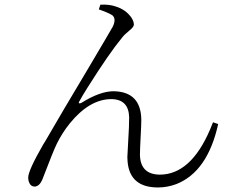

<svg xmlns="http://www.w3.org/2000/svg" viewBox="-20 -784 1040 834"><path d="M467.8 -717.8Q451.2 -728.5 409.2 -743.2L416 -763.7Q455.1 -765.6 482.4 -755.9Q527.3 -742.2 551.8 -706.1Q561.5 -690.4 561.5 -676.8Q561.5 -667 542 -651.4Q521.5 -634.8 510.7 -621.1Q454.1 -552.7 359.4 -402.3Q337.9 -368.2 325.2 -344.7Q319.3 -336.9 325.2 -335Q329.1 -335 333 -336.9Q414.1 -387.7 473.6 -387.7Q591.8 -385.7 593.8 -264.6Q593.8 -241.2 590.8 -187.5Q587.9 -133.8 587.9 -111.3Q589.8 -26.4 673.8 -25.4Q808.6 -25.4 892.6 -221.7Q899.4 -237.3 905.3 -252.9L927.7 -245.1Q881.8 -38.1 746.1 15.6Q707 30.3 666 30.3Q543.9 30.3 534.2 -82Q533.2 -91.8 533.2 -101.6Q533.2 -110.4 540 -229.5Q541 -255.9 541 -274.4Q539.1 -352.5 463.9 -353.5Q369.1 -353.5 283.2 -248Q250 -207 226.6 -159.2Q210.9 -127 168 -14.6Q165 -6.8 163.1 -2Q150.4 25.4 130.9 26.4Q111.3 26.4 104.5 2.9Q102.5 -4.9 102.5 -12.7Q102.5 -43 167 -155.3Q171.9 -162.1 190.4 -194.3Q240.2 -281.2 365.2 -490.2Q452.1 -636.7 469.7 -668Q486.3 -702.1 467.8 -717.8Z"/></svg>

Font: GenYoMin JP Light
Style: Regular
Weight: 300
Version: Version 1.001;PS 1;hotconv 16.6.51;makeotf.lib2.5.65220 DEVE